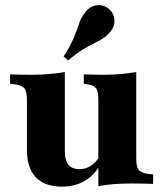

<svg xmlns="http://www.w3.org/2000/svg" viewBox="-20 -704 625 735"><path d="M228.2 -419.4V-209.7H83.1V-322.6Q83.1 -354 73.4 -365.7Q63.7 -377.4 34.7 -381.5L18.5 -383.1V-419.4Q39.5 -418.5 56.9 -418.1Q74.2 -417.7 97.6 -417.7Q137.1 -417.7 168.5 -420.6Q200 -423.4 228.2 -428.2ZM228.2 -209.7V-124.2Q228.2 -90.3 241.9 -73.4Q255.6 -56.5 284.7 -56.5Q314.5 -56.5 338.3 -77.4Q362.1 -98.4 381.5 -145.2L391.9 -133.9Q363.7 -55.6 320.6 -22.6Q277.4 10.5 217.7 10.5Q150.8 10.5 116.9 -25.4Q83.1 -61.3 83.1 -131.5V-209.7ZM356.5 0V-209.7H501.6V-96.8Q501.6 -65.3 510.9 -53.6Q520.2 -41.9 550 -37.9L566.1 -36.3V0Q545.2 -0.8 527.8 -1.2Q510.5 -1.6 486.3 -1.6Q447.6 -1.6 416.1 0.8Q384.7 3.2 356.5 8.9ZM501.6 -419.4V-209.7H356.5V-322.6Q356.5 -354 347.6 -366.1Q338.7 -378.2 312.9 -381.5L300.8 -383.1V-419.4Q321 -418.5 337.9 -418.1Q354.8 -417.7 375.8 -417.7Q412.1 -417.7 442.7 -420.6Q473.4 -423.4 501.6 -428.2ZM241.1 -472.6 223.4 -487.9Q251.6 -531.5 263.7 -562.1Q275.8 -592.7 283.5 -615.7Q291.1 -638.7 307.3 -658.1Q325 -680.6 351.2 -683.9Q377.4 -687.1 398.4 -668.5Q416.9 -651.6 418.1 -627Q419.4 -602.4 401.6 -581.5Q387.9 -565.3 372.6 -556Q357.3 -546.8 337.9 -537.1Q318.5 -527.4 294.8 -512.9Q271 -498.4 241.1 -472.6Z"/></svg>

Font: Playfair 9pt Black
Style: Regular
Weight: 900
Designer: Claus Eggers Sørensen
Foundry: Claus Eggers Sørensen
Version: Version 2.203